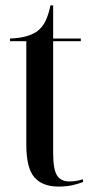

<svg xmlns="http://www.w3.org/2000/svg" viewBox="-20 -678 343 708"><path d="M195 10Q137 10 107 -24Q77 -58 77 -145V-526H17V-536Q50 -537 74 -543.5Q98 -550 115 -561Q137 -577 148.5 -602Q160 -627 166 -658H176V-536H278V-526H176V-113Q176 -54 190 -31.5Q204 -9 235 -9Q246 -9 258 -10.5Q270 -12 286 -17V-7Q272 -1 249 4.5Q226 10 195 10Z"/></svg>

Font: Noto Serif Display ExtraCondensed Medium
Style: Regular
Weight: 500
Width: 2
Designer: Monotype Design Team
Foundry: Monotype Imaging Inc.
Version: Version 2.009